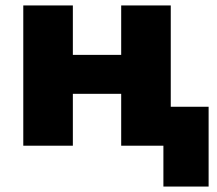

<svg xmlns="http://www.w3.org/2000/svg" viewBox="-20 -535 798 705"><path d="M580 150V0H532V-143H746V150ZM65.5 0V-515H247.5V-333.5H425V-515H607V0H425V-190.5H247.5V0Z"/></svg>

Font: Geologica Roman ExtraBold
Style: Regular
Weight: 800
Designer: Sindre Bremnes, Frode Helland
Foundry: Monokrom Skriftforlag AS
Version: Version 1.010;gftools[0.9.28]